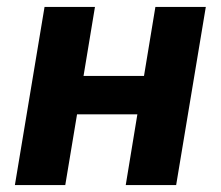

<svg xmlns="http://www.w3.org/2000/svg" viewBox="-20 -536 640 556"><path d="M23.1 0H169L203.1 -204.9H377.8L344.1 0H490.1L576 -516H430L397 -316.1H221.9L255 -516H109Z"/></svg>

Font: Margiela Mono Italic Bold It
Style: Regular
Weight: 700
Designer: Mike Abbink, Paul van der Laan, Pieter van Rosmalen
Foundry: Bold Monday
Version: Version 2.003 2021